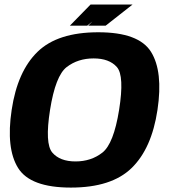

<svg xmlns="http://www.w3.org/2000/svg" viewBox="-20 -823 746 848"><path d="M293 5.5Q472.5 5.5 561.2 -80.8Q650 -167 675.5 -337.5Q701 -507.5 647 -594Q593 -680.5 414 -680.5Q234.5 -680.5 145.8 -594.2Q57 -508 31.5 -337.5Q6 -167.5 60 -81Q114 5.5 293 5.5ZM313.5 -110Q244.5 -110 211 -149.2Q177.5 -188.5 201 -337.5Q225 -489 274.8 -527Q324.5 -565 393.5 -565Q462.5 -565 496.2 -526.8Q530 -488.5 506 -337.5Q482 -188 432.2 -149Q382.5 -110 313.5 -110ZM369.5 -709.5H446.5L565.5 -803H462.5ZM288.5 -709.5H365L480.5 -803H380Z"/></svg>

Font: Anybody UltraCondensed Thin
Style: Bold Italic
Weight: 700
Italic angle: -10°
Version: Version 1.111